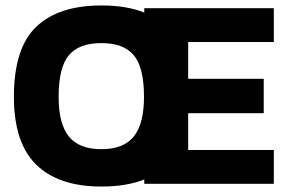

<svg xmlns="http://www.w3.org/2000/svg" viewBox="-20 -674 1055 704"><path d="M352 10Q195 10 113 -70Q31 -150 31 -319Q31 -498 113 -576Q195 -654 352 -654Q444 -654 509 -628V-644H984V-520H670V-385H947V-259H670V-258V-124H984V0H509V-16Q444 10 352 10ZM352 -127Q433 -127 470.5 -173.5Q508 -220 508 -319Q508 -427 470.5 -471.5Q433 -516 352 -516Q270 -516 232.5 -471.5Q195 -427 195 -319Q195 -220 232.5 -173.5Q270 -127 352 -127Z"/></svg>

Font: Kanit SemiBold
Style: Regular
Weight: 600
Designer: Katatrad Team
Foundry: CadsonDemak
Version: Version 2.000; ttfautohint (v1.8.3)